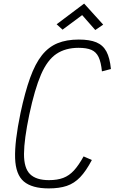

<svg xmlns="http://www.w3.org/2000/svg" viewBox="-20 -1034 640 1068"><path d="M251 14Q158 14 112.5 -24.5Q67 -63 64 -154.5Q61 -246 94 -405Q119 -522 147.5 -601Q176 -680 213 -726.5Q250 -773 300 -793.5Q350 -814 418 -814Q479 -814 516 -798.5Q553 -783 572 -747.5Q591 -712 597 -650L547 -637Q542 -688 528.5 -716.5Q515 -745 488.5 -756.5Q462 -768 417 -768Q344 -768 293.5 -734Q243 -700 208 -619Q173 -538 143 -397Q114 -258 113.5 -178.5Q113 -99 147 -65.5Q181 -32 252 -32Q299 -32 332 -44.5Q365 -57 391.5 -86Q418 -115 445 -164L491 -144Q459 -83 426 -48.5Q393 -14 351.5 0Q310 14 251 14ZM510 -867 437 -950 328 -869 295 -899 448 -1014 554 -897Z"/></svg>

Font: Victor Mono Thin
Style: Italic
Weight: 100
Italic angle: -12°
Monospace: yes
Designer: Rune Bjørnerås
Version: Version 1.561;gftools[0.9.30]